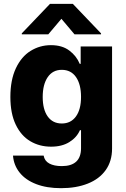

<svg xmlns="http://www.w3.org/2000/svg" viewBox="-20 -773 658 1003"><path d="M47.9 40H208Q212.9 67.9 237.8 81.3Q262.7 94.7 302.7 94.7Q403.3 94.7 403.3 1V-92.8H397.5Q380.9 -54.7 342.3 -30.8Q303.7 -6.8 247.1 -6.8Q186.5 -6.8 138.4 -35.2Q90.3 -63.5 62.3 -121.8Q34.2 -180.2 34.2 -266.6Q34.2 -355.5 63 -416.5Q91.8 -477.5 140.1 -507.3Q188.5 -537.1 246.1 -537.1Q304.7 -537.1 342 -509Q379.4 -481 396.5 -439.5H401.4V-530.3H565.4V2.9Q565.4 68.8 532.2 115.5Q499 162.1 438.7 186Q378.4 210 298.8 210Q224.1 210 168.9 188.7Q113.8 167.5 82.8 128.9Q51.8 90.3 47.9 40ZM403.3 -266.6Q403.3 -332.5 377 -370.4Q350.6 -408.2 302.7 -408.2Q255.4 -408.2 229.2 -369.9Q203.1 -331.5 203.1 -266.6Q203.1 -201.2 229.2 -164.6Q255.4 -127.9 302.7 -127.9Q350.1 -127.9 376.7 -164.6Q403.3 -201.2 403.3 -266.6ZM300.8 -674.8 232.4 -593.8H93.8V-598.6L241.2 -752.9H360.4L507.8 -598.6V-593.8H369.1Z"/></svg>

Font: Pretendard GOV ExtraBold
Style: Regular
Weight: 800
Designer: Base glyphs from Inter by Rasmus Andersson; Hangeul glyphs from Noto Sans CJK(Source Han Sans) by Jang Soo-young and Kan
Foundry: Kil Hyung-jin
Version: Version 1.309